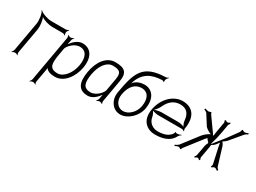

<svg xmlns="http://www.w3.org/2000/svg" viewBox="-45 -1184 2636 1979"><g transform="rotate(30 1273.5 -194.0)"><path d="M60 -517C81 -492 93 -415 85 -368L24 -24C22 -12 12 4 5 10L8 13C15 7 32 0 44 0C55 0 70 7 75 13L78 10C73 4 69 -12 71 -24L124 -321C131 -363 123 -430 107 -462C135 -440 199 -421 241 -421H365C376 -421 391 -414 396 -408L399 -411C394 -417 390 -433 392 -445C394 -456 404 -472 411 -478L409 -481C402 -475 385 -468 374 -468H203C156 -468 84 -494 63 -519Z M441 -187 458 -285C463 -315 524 -387 591 -387C674 -387 700 -314 683 -218C666 -121 599 -33 527 -33C424 -33 429 -100 441 -187ZM317 179 320 182C327 176 344 169 355 169C366 169 381 176 386 182L389 179C384 173 380 157 382 146L410 -11C411 -17 411 -24 411 -30C433 -3 463 11 521 11C629 11 708 -101 729 -218C752 -351 699 -432 599 -432C544 -432 499 -388 468 -346C470 -354 472 -364 473 -371L478 -398C480 -409 490 -425 497 -431L495 -434C488 -428 470 -421 459 -421C448 -421 434 -428 429 -434L425 -431C430 -425 434 -409 432 -398L336 146C334 157 324 173 317 179Z M836 -203C855 -310 912 -388 984 -388C1078 -388 1089 -356 1078 -284L1052 -136C1047 -106 987 -34 919 -34C828 -34 817 -97 836 -203ZM790 -203C765 -60 803 11 911 11C967 11 1011 -33 1042 -75C1040 -67 1038 -58 1037 -50L1032 -23C1030 -12 1020 4 1013 10L1016 13C1023 7 1040 0 1051 0C1062 0 1077 7 1082 13L1085 10C1080 4 1076 -12 1078 -23L1124 -284C1144 -397 1099 -432 989 -432C881 -432 812 -330 790 -203Z M1209 -176C1228 -285 1283 -337 1358 -337C1425 -337 1470 -284 1451 -176C1437 -98 1372 -34 1305 -34C1239 -34 1195 -98 1209 -176ZM1164 -176C1146 -73 1210 11 1297 11C1385 11 1478 -73 1496 -176C1519 -309 1454 -382 1366 -382C1272 -382 1237 -323 1237 -323C1277 -466 1375 -508 1494 -513C1503 -514 1518 -508 1521 -503L1524 -506C1521 -511 1521 -527 1525 -536C1529 -547 1541 -561 1548 -567L1547 -570C1539 -564 1522 -557 1511 -557C1243 -549 1208 -423 1164 -176Z M1577 -205C1595 -222 1617 -250 1627 -273C1660 -347 1713 -390 1787 -390C1863 -390 1899 -344 1905 -271C1907 -249 1916 -222 1928 -206C1909 -215 1878 -222 1855 -222H1661C1637 -222 1601 -215 1577 -205ZM1555 -197C1529 -47 1624 11 1712 11C1838 11 1898 -37 1924 -89C1931 -102 1946 -116 1956 -122L1954 -125C1944 -119 1923 -112 1910 -112H1899C1895 -112 1887 -116 1886 -119L1882 -118C1883 -114 1881 -103 1878 -99C1860 -72 1825 -32 1720 -32C1665 -32 1610 -65 1599 -132C1596 -153 1583 -179 1571 -194C1591 -185 1626 -179 1649 -179H1925C1935 -179 1948 -172 1952 -167L1956 -170C1952 -175 1947 -190 1949 -201L1953 -222C1968 -361 1904 -432 1790 -432C1682 -432 1580 -336 1555 -197Z M2022 -470C2035 -466 2048 -459 2060 -447L2138 -324H2139C2155 -307 2183 -290 2210 -280C2182 -268 2149 -241 2128 -215L1983 -26C1973 -16 1955 -5 1943 -2L1945 13C1955 6 1976 -3 1991 -3C1995 -3 2008 3 2009 6L2011 12L2024 3L2022 -1C2022 -3 2032 -17 2034 -19L2035 -20L2184 -212C2189 -216 2195 -222 2202 -230C2202 -227 2203 -222 2208 -217L2216 -208C2221 -203 2224 -196 2233 -189C2226 -176 2218 -156 2216 -146L2194 -25C2192 -14 2183 -3 2178 2L2186 12C2192 7 2204 -3 2215 -3C2226 -3 2234 7 2238 13L2248 1C2246 -4 2239 -14 2241 -25L2266 -164C2267 -168 2268 -175 2268 -185C2279 -191 2302 -207 2312 -221L2323 -236C2327 -242 2331 -246 2336 -253C2338 -241 2340 -226 2342 -216L2384 -25C2387 -12 2381 1 2377 6L2387 13C2392 7 2407 -3 2417 -3C2431 -3 2447 9 2454 16L2461 1C2454 -5 2442 -15 2439 -27L2376 -233C2373 -244 2364 -261 2352 -273L2353 -276C2368 -285 2387 -301 2395 -310L2508 -445C2519 -458 2535 -466 2547 -472L2543 -485C2533 -478 2514 -472 2499 -472C2492 -472 2479 -479 2478 -481L2476 -486L2465 -477C2467 -471 2464 -462 2457 -449L2372 -332C2342 -291 2296 -239 2263 -193C2263 -195 2264 -197 2263 -202C2277 -248 2290 -301 2298 -346L2316 -449C2318 -458 2327 -468 2331 -473L2327 -485C2320 -481 2308 -472 2297 -472C2287 -472 2277 -480 2273 -484L2262 -474C2265 -469 2271 -458 2269 -449L2251 -346C2247 -326 2244 -305 2241 -281L2235 -282C2231 -289 2227 -298 2220 -306L2114 -455V-456C2112 -458 2106 -467 2105 -472L2109 -476L2095 -480L2093 -477C2090 -476 2076 -472 2073 -472C2057 -472 2042 -479 2032 -482Z"/></g></svg>

Font: Armata Saber
Style: RgIta
Weight: 400
Designer: Jasper
Foundry: Cannot Into Space Fonts
Version: Version 0.970